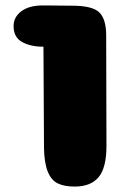

<svg xmlns="http://www.w3.org/2000/svg" viewBox="-20 -688 474 707"><path d="M372 -151Q372 -70 343 -35.5Q314 -1 255 -1Q216 -1 192 -13Q168 -25 155.5 -57Q143 -89 142 -143L140 -516Q92 -516 61 -533.5Q30 -551 30 -592Q30 -625 58.5 -646.5Q87 -668 138 -668Q158 -668 194.5 -667.5Q231 -667 246 -667Q320 -667 345.5 -642.5Q371 -618 371 -557Z"/></svg>

Font: Coiny
Style: Regular
Weight: 400
Version: Version 001.001